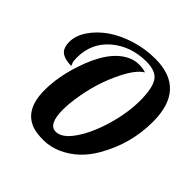

<svg xmlns="http://www.w3.org/2000/svg" viewBox="-198 -903 1061 1061"><g transform="rotate(45 332.5 -372.0)"><path d="M418.9 -750Q655.8 -750 655.8 -494.1Q655.8 -321.8 569.3 -171.9Q507.8 -64 405.3 -17.6Q352.5 5.9 300 5.9Q247.6 5.9 214.8 -4.9Q107.9 -41 107.9 -194.8Q107.9 -297.9 146.5 -414.1Q208 -601.6 315.4 -650.4Q345.2 -664.1 377.2 -664.1Q409.2 -664.1 431.2 -655.8Q387.7 -629.9 345.2 -544.9Q283.7 -423.3 262.7 -275.4Q255.9 -229.5 255.9 -190.9Q255.9 -75.2 314 -75.2Q314.5 -75.2 314.9 -75.2Q363.3 -75.2 411.6 -145.5Q460 -215.8 491.5 -323Q522.9 -430.2 522.9 -526.1Q522.9 -622.1 496.6 -663.1Q470.2 -704.1 395 -704.1Q274.9 -704.1 190.9 -633.1Q106.9 -562 106.9 -446.8Q106.9 -417.5 112.1 -408Q117.2 -398.4 117.2 -393.1Q68.4 -393.1 42.2 -412.1Q16.1 -431.2 16.1 -480Q16.1 -528.8 49.3 -578.1Q120.1 -681.6 267.6 -727.5Q340.8 -750 418.9 -750Z"/></g></svg>

Font: UVF Lobster12
Style: Regular
Weight: 400
Designer: Pablo Impallari
Foundry: Pablo Impallari. www.impallari.com
Version: Version 1.004